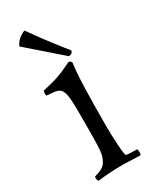

<svg xmlns="http://www.w3.org/2000/svg" viewBox="-195 -804 707 868"><g transform="rotate(-30 158.5 -370.0)"><path d="M269 3 179 0Q109 0 47 8Q41 0 41 -9L43 -17Q86 -27 101 -48Q112 -64 118 -86.5Q124 -109 124 -216V-312Q124 -374 118.5 -398Q113 -422 102 -430Q91 -438 73 -440L36 -443Q33 -447 33 -456L36 -469Q88 -480 120.5 -491.5Q153 -503 197 -525Q208 -525 212 -513Q200 -445 200 -189Q200 -143 203.5 -87.5Q207 -32 213 -31Q228 -28 269 -28Q272 -21 272 -12Q272 -3 269 3ZM212 -547 40 -697Q56 -732 96 -748Q143 -680 214 -590L235 -564Q231 -547 212 -547Z"/></g></svg>

Font: Rosarivo
Style: Regular
Weight: 400
Designer: Pablo Ugerman
Foundry: Pablo Ugerman
Version: Version 1.003